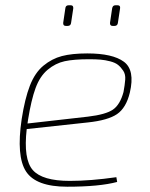

<svg xmlns="http://www.w3.org/2000/svg" viewBox="-20 -694 566 726"><path d="M236 -596H229Q218 -596 219 -608L227 -662Q228 -674 239 -674H248Q258 -674 257 -662L249 -609Q248 -596 236 -596ZM413 -596H406Q395 -596 396 -608L404 -662Q406 -674 416 -674H425Q436 -674 434 -662L426 -609Q425 -596 413 -596ZM420 -24 423 -6Q356 12 234 12Q116 12 78.5 -45.5Q41 -103 62 -244Q74 -321 93 -370Q112 -419 144 -445.5Q176 -472 214 -482Q252 -492 310 -492Q406 -492 448.5 -460.5Q491 -429 471 -344Q457 -286 422.5 -262.5Q388 -239 312 -231L81 -206Q68 -92 104 -51Q140 -10 244 -10Q322 -10 420 -24ZM84 -227 313 -253Q380 -261 407 -279.5Q434 -298 447 -346Q452 -373 453.5 -393Q455 -413 446 -426.5Q437 -440 426.5 -448.5Q416 -457 397 -462Q378 -467 360 -468.5Q342 -470 317 -470Q259 -470 224.5 -462.5Q190 -455 160.5 -430.5Q131 -406 114.5 -361Q98 -316 86 -241Z"/></svg>

Font: Ezarion Thin
Style: Italic
Weight: 250
Italic angle: -8°
Designer: Natanael Gama
Version: Version 1.001;PS 001.001;hotconv 1.0.70;makeotf.lib2.5.58329